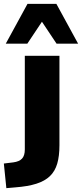

<svg xmlns="http://www.w3.org/2000/svg" viewBox="-71 -785 426 998"><path d="M-38 193 -51 65 -2 59Q29 55 43.5 39.5Q58 24 58 -8V-495H238V-30Q238 26 226.5 65.5Q215 105 188.5 130.5Q162 156 118 170Q74 184 8 189ZM-41 -558 72 -765H222L335 -558H223L147 -672L71 -558Z"/></svg>

Font: Nunito Sans 11pt Black
Style: Regular
Weight: 900
Version: Version 3.101;gftools[0.9.27]